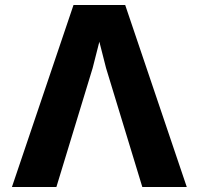

<svg xmlns="http://www.w3.org/2000/svg" viewBox="-20 -753 800 773"><path d="M28 0H207L353 -479L380 -585L407 -479L553 0H732L484 -733H276Z"/></svg>

Font: Kreadon Extra Bold
Style: Regular
Weight: 800
Designer: kohakuno
Foundry: StudioGnu
Version: Version 1.000;Glyphs 3.1.2 (3151)